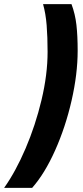

<svg xmlns="http://www.w3.org/2000/svg" viewBox="-101 -754 403 932"><path d="M130 -502Q130 -574 125.5 -631Q121 -688 108 -734H246Q264 -686 270 -633Q276 -580 276 -508Q276 -395 246.5 -266Q217 -137 166.5 -24Q116 89 55 158H-81Q-25 79 23 -33Q71 -145 100.5 -268.5Q130 -392 130 -502Z"/></svg>

Font: Noto Sans UI CondBlack
Style: Italic
Weight: 900
Width: 3
Italic angle: -12°
Designer: Monotype Design Team
Foundry: Monotype Imaging Inc.
Version: Version 1.001